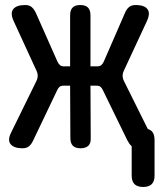

<svg xmlns="http://www.w3.org/2000/svg" viewBox="-20 -580 640 764"><path d="M112 -21Q105 -6 95.5 2Q86 10 69 10Q36 10 22.5 -6Q9 -22 24 -52L125 -258Q130 -268 130 -278.5Q130 -289 125 -299L34 -497Q20 -528 33 -544Q46 -560 80 -560Q97 -560 106.5 -551.5Q116 -543 123 -528L209 -334Q213 -326 218.5 -321Q224 -316 234 -316H259V-519Q259 -540 269 -550Q279 -560 299.5 -560Q320 -560 330 -550Q340 -540 340 -519V-316H367Q377 -316 383 -321Q389 -326 393 -335L477 -528Q483 -543 493 -551.5Q503 -560 520 -560Q554 -560 566.5 -544Q579 -528 565 -497L473 -299Q468 -289 468 -278.5Q468 -268 473 -258L568 -67Q577 -64 584 -58Q595 -46 595 -23V119Q595 142 583.5 153Q572 164 549.5 164Q527 164 515.5 153Q504 142 504 119V2Q495 -6 487 -21L390 -220Q386 -229 380.5 -234Q375 -239 365 -239H340L341 -31Q342 -10 331.5 0Q321 10 300.5 10Q280 10 270 0Q260 -10 260 -31L259 -239H232Q222 -239 216.5 -234Q211 -229 207 -220Z"/></svg>

Font: Maple Mono NL Medium
Style: Regular
Weight: 500
Monospace: yes
Designer: subframe7536
Version: Version 7.000